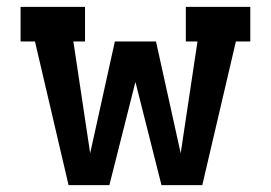

<svg xmlns="http://www.w3.org/2000/svg" viewBox="-20 -540 790 560"><path d="M180 0 82 -419H40V-520H228V-419H194L243 -93L315 -419H435L507 -93L556 -419H522V-520H710V-419H668L570 0H451L375 -301L299 0Z"/></svg>

Font: Iosevka Etoile
Style: Bold
Weight: 700
Designer: Belleve Invis
Foundry: Belleve Invis
Version: Version 28.1.0; ttfautohint (v1.8.4)